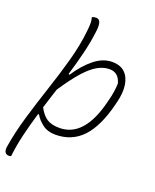

<svg xmlns="http://www.w3.org/2000/svg" viewBox="-189 -860 966 1193"><g transform="rotate(20 294.0 -264.0)"><path d="M424 -536Q479 -536 509 -506.5Q539 -477 546 -427Q553 -377 537 -313L532 -293Q494 -140 424 -65Q354 10 244 10Q193 10 158.5 -16.5Q124 -43 107 -74L101 -73Q77 6 59 81.5Q41 157 33 229Q26 232 18 232Q2 232 -6.5 220Q-15 208 -11 182Q5 82 37 -26Q69 -134 105.5 -243.5Q142 -353 171.5 -459.5Q201 -566 211 -663Q215 -699 214.5 -718Q214 -737 209 -754Q221 -760 236 -760Q255 -760 262.5 -741.5Q270 -723 265 -682Q256 -607 237 -529.5Q218 -452 194 -373L201 -370Q249 -444 306 -490Q363 -536 424 -536ZM424 -488Q385 -488 345.5 -466Q306 -444 260.5 -393Q215 -342 158 -256Q147 -223 136.5 -189.5Q126 -156 116 -124Q140 -78 171 -58Q202 -38 254 -38Q417 -38 480 -289L484 -305Q492 -335 496.5 -363Q501 -391 502 -422Q484 -488 424 -488Z"/></g></svg>

Font: Recursive Mn Csl St Lt
Style: Italic
Weight: 300
Italic angle: -15°
Monospace: yes
Version: Version 1.079;hotconv 1.0.112;makeotfexe 2.5.65598; ttfautoh